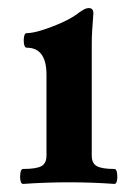

<svg xmlns="http://www.w3.org/2000/svg" viewBox="-20 -451 327 475"><path d="M37 4Q32 4 30.5 -5Q29 -14 30.5 -23.5Q32 -33 37 -33Q70 -33 82.5 -40Q95 -47 95 -66V-266Q95 -333 46 -333Q41 -333 39.5 -342Q38 -351 39.5 -360Q41 -369 46 -369Q61 -369 86 -377Q111 -385 136 -396.5Q161 -408 177 -421Q186 -427 190.5 -429Q195 -431 200 -431Q211 -431 211 -418Q209 -391 208 -375Q207 -359 207 -342V-66Q207 -47 219.5 -40Q232 -33 263 -33Q268 -33 269.5 -23.5Q271 -14 269.5 -5Q268 4 263 4Q235 2 207 1Q179 0 151 0Q123 0 94.5 1Q66 2 37 4Z"/></svg>

Font: Junicode SmExp
Style: Bold
Weight: 700
Width: 6
Designer: Peter S. Baker
Version: Version 2.205; ttfautohint (v1.8.4)